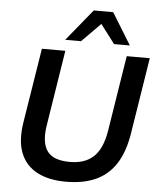

<svg xmlns="http://www.w3.org/2000/svg" viewBox="-62 -991 863 1053"><g transform="rotate(5 370.0 -464.5)"><path d="M340 10Q246 10 182 -23.5Q118 -57 91 -124Q64 -191 80 -293L146 -705H275L209 -288Q194 -195 227 -147.5Q260 -100 353 -100Q436 -100 483.5 -145Q531 -190 547 -290L613 -705H740L673 -284Q657 -184 616 -119Q575 -54 506.5 -22Q438 10 340 10ZM269 -765 411 -939H518L625 -765H538L459 -869L356 -765Z"/></g></svg>

Font: Mulish ExtraLight
Style: Italic
Weight: 200
Italic angle: -9°
Designer: Vernon Adams
Foundry: Vernon Adams
Version: Version 3.603